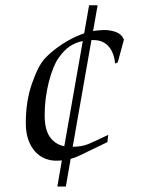

<svg xmlns="http://www.w3.org/2000/svg" viewBox="-20 -593 540 726"><path d="M332 -475.6Q339.8 -477.1 351.8 -478.3Q363.8 -479.5 374.5 -479.5Q397.9 -479.5 418.9 -471.7Q439.9 -463.9 448.7 -443.4L425.3 -357.4L415.5 -352.5Q413.6 -371.6 407.7 -387.9Q401.9 -404.3 391.8 -416.3Q381.8 -428.2 367.4 -434.8Q353 -441.4 334.5 -441.4H325.7L254.9 -38.1Q288.6 -38.1 314 -48.3Q340.3 -59.6 389.2 -83L386.2 -55.7L278.8 -3.9Q262.2 3.9 247.1 7.8L229 112.3H196.8L213.9 13.7Q212.4 14.2 204.3 14.2Q196.3 14.2 191.9 14.6Q170.9 14.6 150.4 6.6Q129.9 -1.5 113.8 -18.8Q97.7 -36.1 87.6 -63Q77.6 -89.8 77.6 -127.9Q77.6 -211.4 101.1 -277.8Q124.5 -345.2 149.9 -372.1Q169.9 -393.1 191.7 -409.4Q213.4 -425.8 233.9 -437.5Q254.4 -449.2 271.2 -456.5Q288.1 -463.9 298.3 -466.8L316.9 -573.2H349.1ZM293 -438Q265.1 -432.1 243.4 -417.5Q221.7 -402.8 201.2 -373.5Q180.7 -344.7 164.6 -283.2Q148.9 -220.7 148.9 -157.2Q148.9 -103 168.7 -75Q188.5 -46.9 223.1 -40Z"/></svg>

Font: XB Kayhan
Style: Italic
Weight: 400
Italic angle: -12°
Designer: Behnam
Foundry: Irmug
Version: Version 7.300 2009